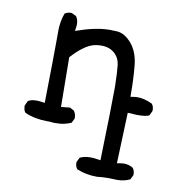

<svg xmlns="http://www.w3.org/2000/svg" viewBox="-68 -500 636 684"><g transform="rotate(10 250.0 -158.5)"><path d="M101.1 -366.7V-338.9Q101.1 -280.3 98.1 -106.4Q78.6 -109.4 70.8 -109.4Q63 -109.4 58.1 -108.9Q45.9 -107.4 37.6 -102.1L29.8 -85.4Q29.3 -83.5 29.3 -81.1Q29.3 -78.6 30.3 -74.7Q31.2 -66.4 36.6 -59.6Q73.2 -43.5 117.7 -43.5Q122.1 -43.5 127.4 -43.5Q139.2 -42 146 -42Q166.5 -42 179.9 -45.2Q193.4 -48.3 204.6 -53.2L212.4 -68.8Q212.9 -70.8 212.9 -72.3Q212.9 -86.4 205.1 -97.2L189.9 -105.5L157.7 -102.1L155.8 -281.7Q176.8 -304.7 194.3 -317.9Q219.7 -337.4 242.2 -340.8Q252.4 -342.3 258.1 -342.3Q263.7 -342.3 265.6 -342.3Q294.4 -341.3 312.5 -323.2Q328.1 -307.6 330.6 -284.2Q333.5 -257.3 334.5 -211.9Q334.5 -205.6 334.5 -195.8Q334.5 -135.7 329.1 60.5L319.8 59.1Q305.7 56.6 293 56.6Q270.5 56.6 254.4 64.5L246.6 80.6Q246.1 82.5 246.1 84Q246.1 97.7 253.4 106.4Q286.6 120.6 326.7 120.6Q347.7 118.2 364.3 118.2Q380.9 118.2 388.4 118.7Q396 119.1 399.9 119.1Q424.8 119.1 445.8 108.9L453.6 93.3Q454.1 91.3 454.1 89.8Q454.1 76.2 446.8 66.9Q432.1 57.6 414.1 57.6Q406.7 57.6 398.9 59.1L388.7 61L395.5 -123Q420.4 -121.1 429.2 -121.1Q446.3 -121.1 456.8 -122.6Q467.3 -124 473.1 -127.4L481 -144Q481.4 -146 481.4 -147.5Q481.4 -161.1 474.1 -169.9Q445.3 -183.6 419.9 -183.6Q412.1 -183.6 404.8 -182.1L395 -180.7V-190.4Q395 -242.7 390.4 -292Q385.7 -341.3 360.8 -370.6Q336.4 -399.4 308.6 -401.9Q297.4 -402.8 281.7 -402.8Q266.1 -402.8 247.1 -400.4Q210.9 -395 172.9 -381.8L159.7 -377.4L161.6 -390.6Q162.6 -396.5 162.6 -401.4Q162.6 -417.5 154.3 -430.2L138.2 -438Q136.2 -438.5 134.8 -438.5Q121.6 -438.5 112.3 -431.6Q101.1 -400.9 101.1 -366.7Z"/></g></svg>

Font: NaikaiFont
Style: Light
Weight: 300
Version: Version 1.89